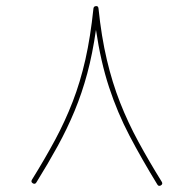

<svg xmlns="http://www.w3.org/2000/svg" viewBox="-20 -598 640 634"><path d="M511.2 14.2Q503.9 18.6 499.5 11.2Q447.8 -73.2 407.7 -149.7Q367.7 -226.1 340.1 -310.1Q312.5 -394 296.9 -499.5Q285.6 -420.4 268.1 -355.2Q250.5 -290 226.3 -231.7Q202.1 -173.3 170.7 -116Q139.2 -58.6 100.1 4.4Q95.7 11.7 88.4 7.3Q81.1 2.9 85.4 -4.4Q128.4 -73.7 161.9 -136Q195.3 -198.2 220.2 -262.7Q245.1 -327.1 262 -401.6Q278.8 -476.1 288.6 -570.3Q289.6 -576.7 295.4 -577.6Q304.2 -579.6 305.2 -570.3Q314.9 -476.6 332.8 -400.9Q350.6 -325.2 376.5 -259.5Q402.3 -193.8 436.8 -130.4Q471.2 -66.9 514.2 2.4Q518.6 9.8 511.2 14.2Z"/></svg>

Font: Mikhak-FD Thin
Style: Regular
Weight: 100
Designer: Amin Abedi
Version: Version 3.2